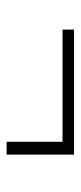

<svg xmlns="http://www.w3.org/2000/svg" viewBox="145 -570 240 570"><g transform="rotate(90 265.0 -285.0)"><path d="M439 -184.6H400.9V-350.6H67.9V-384.8H439Z"/></g></svg>

Font: Ufes Sans Thin
Style: Regular
Weight: 100
Designer: Ricardo Esteves & Thais Bronze
Foundry: ProDesignUfes - Ricardo Esteves, Thais Bronze (This is a derivative work, based on Roboto family, by Christian Robertson
Version: Version 2.0